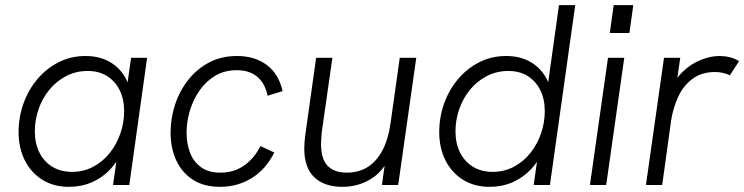

<svg xmlns="http://www.w3.org/2000/svg" viewBox="-20 -717 2884 744"><path d="M247 7Q188 7 144 -20.5Q100 -48 76 -96Q52 -144 52 -205Q52 -263 71 -316Q90 -369 125 -410.5Q160 -452 207.5 -476Q255 -500 311 -500Q360 -500 397 -481.5Q434 -463 457 -430Q480 -397 486 -354L466 -339L488 -493H550L481 0H418L440 -155L458 -139Q438 -93 407 -60.5Q376 -28 335.5 -10.5Q295 7 247 7ZM259 -51Q304 -51 341.5 -71Q379 -91 405.5 -124.5Q432 -158 446.5 -200Q461 -242 461 -286Q461 -333 443.5 -368Q426 -403 394.5 -422.5Q363 -442 320 -442Q274 -442 236 -422Q198 -402 171 -369Q144 -336 129.5 -294Q115 -252 115 -208Q115 -162 132.5 -126.5Q150 -91 182.5 -71Q215 -51 259 -51Z M833 7Q770 7 727.5 -20.5Q685 -48 663 -95.5Q641 -143 641 -203Q641 -259 658.5 -312Q676 -365 709.5 -407.5Q743 -450 790.5 -475Q838 -500 898 -500Q967 -500 1013.5 -465.5Q1060 -431 1075 -364L1017 -346Q1008 -392 978 -418.5Q948 -445 897 -445Q850 -445 814 -423.5Q778 -402 753 -366Q728 -330 715.5 -287.5Q703 -245 703 -202Q703 -160 716.5 -125Q730 -90 759 -69Q788 -48 834 -48Q887 -48 926.5 -76Q966 -104 989 -151L1043 -126Q1009 -59 954 -26Q899 7 833 7Z M1307 7Q1237 7 1198 -30Q1159 -67 1159 -142Q1159 -152 1160 -163.5Q1161 -175 1162 -187L1205 -493H1268L1227 -206Q1226 -194 1225 -182.5Q1224 -171 1224 -159Q1224 -101 1249.5 -74.5Q1275 -48 1324 -48Q1369 -48 1403.5 -69Q1438 -90 1461.5 -133.5Q1485 -177 1494 -244L1529 -493H1593L1523 0H1460L1476 -115L1492 -113Q1464 -51 1415 -22Q1366 7 1307 7Z M1877 7Q1818 7 1774 -20.5Q1730 -48 1706 -96Q1682 -144 1682 -205Q1682 -263 1701 -316Q1720 -369 1755 -410.5Q1790 -452 1837.5 -476Q1885 -500 1941 -500Q1990 -500 2027 -481.5Q2064 -463 2087 -430Q2110 -397 2116 -354L2096 -339L2146 -697H2209L2111 0H2048L2070 -155L2088 -139Q2068 -93 2037 -60.5Q2006 -28 1965.5 -10.5Q1925 7 1877 7ZM1889 -51Q1934 -51 1971.5 -71Q2009 -91 2035.5 -124.5Q2062 -158 2076.5 -200Q2091 -242 2091 -286Q2091 -333 2073.5 -368Q2056 -403 2024.5 -422.5Q1993 -442 1950 -442Q1904 -442 1866 -422Q1828 -402 1801 -369Q1774 -336 1759.5 -294Q1745 -252 1745 -208Q1745 -162 1762.5 -126.5Q1780 -91 1812.5 -71Q1845 -51 1889 -51Z M2266 0 2336 -493H2399L2329 0ZM2343 -589 2358 -697H2434L2419 -589Z M2483 0 2553 -493H2616L2597 -362L2579 -364Q2594 -409 2626 -439.5Q2658 -470 2696 -485Q2734 -500 2767 -500Q2788 -500 2807 -495.5Q2826 -491 2844 -480L2808 -425Q2797 -431 2781.5 -434.5Q2766 -438 2751 -438Q2699 -438 2663.5 -411.5Q2628 -385 2608.5 -343Q2589 -301 2581 -253L2546 0Z"/></svg>

Font: Hanken Grotesk Light
Style: Italic
Weight: 300
Italic angle: -8°
Designer: Alfredo Marco Pradil
Foundry: Hanken Design Co.
Version: Version 3.013